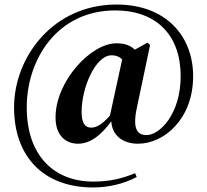

<svg xmlns="http://www.w3.org/2000/svg" viewBox="-20 -674 915 847"><path d="M340 -181C340 -287 401 -430 472 -430C493 -430 508 -423 519 -412L465 -164C429 -123 404 -111 382 -111C352 -111 340 -136 340 -181ZM589 -40C703 -40 832 -148 832 -338C832 -512 715 -654 494 -654C213 -654 42 -421 42 -200C42 15 170 153 391 153C458 153 526 137 583 107L576 90C513 116 459 127 391 127C220 127 98 14 98 -200C98 -415 235 -628 488 -628C672 -628 777 -517 777 -338C777 -169 683 -78 627 -78C587 -78 564 -103 583 -195L642 -475L631 -486L575 -455C554 -474 530 -483 494 -483C379 -483 225 -314 225 -156C225 -71 275 -40 324 -40C380 -40 428 -80 471 -139C474 -80 518 -40 589 -40Z"/></svg>

Font: Source Serif 4 Display
Style: Bold
Weight: 700
Designer: Frank Grießhammer
Foundry: Adobe Systems Incorporated
Version: Version 4.004;hotconv 1.0.117;makeotfexe 2.5.65602